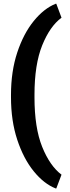

<svg xmlns="http://www.w3.org/2000/svg" viewBox="-20 -804 378 1041"><path d="M282.2 217.8Q218.3 192.9 162.8 124.5Q107.4 56.2 73.5 -46.4Q39.6 -148.9 39.6 -276.9V-289.6Q39.6 -417 73.5 -519.3Q107.4 -621.6 162.8 -689.9Q218.3 -758.3 282.2 -783.7H285.2L313.5 -708Q250.5 -661.6 208.7 -557.9Q167 -454.1 167 -290.5V-275.9Q167 -111.3 208.7 -7.8Q250.5 95.7 313.5 143.1L285.2 217.8Z"/></svg>

Font: Roboto Slab ExtraBold
Style: Regular
Weight: 800
Designer: Google
Version: Version 2.001; ttfautohint (v1.8.3)